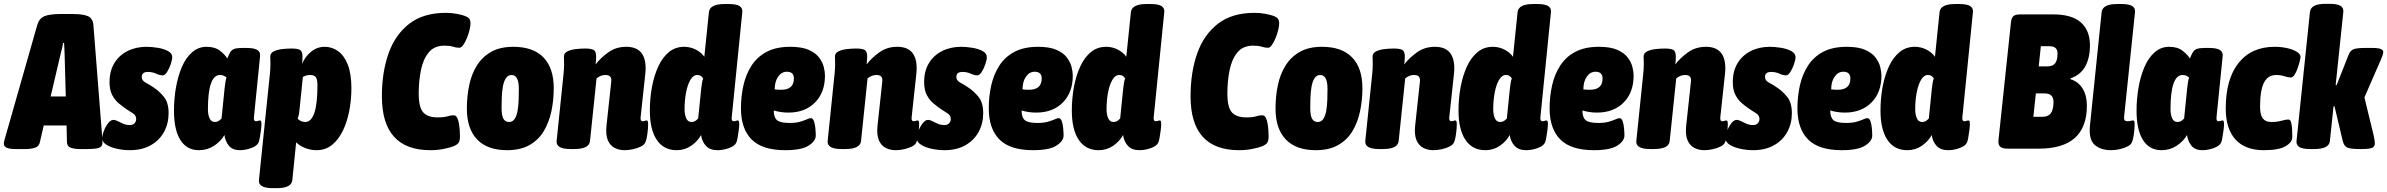

<svg xmlns="http://www.w3.org/2000/svg" viewBox="-56 -775 12445 1001"><path d="M23 2Q-36 2 -36 -26Q-36 -34 -33.5 -42Q-31 -50 -29 -58L138 -644Q148 -679 175.5 -690.5Q203 -702 261 -702H320Q378 -702 403 -690.5Q428 -679 431 -644L477 -58Q478 -50 478 -42.5Q478 -35 478 -29Q478 -12 461.5 -5Q445 2 401 2H359Q334 2 314 -4.5Q294 -11 293 -34L291 -121H172L152 -34Q147 -11 125.5 -4.5Q104 2 80 2ZM258 -485 208 -272H287L281 -485Q281 -499 280 -516Q279 -533 278 -551H273Q270 -533 265.5 -516Q261 -499 258 -485Z M621 8Q589 8 555.5 1Q522 -6 499.5 -20Q477 -34 477 -53Q477 -70 485.5 -92.5Q494 -115 507.5 -132.5Q521 -150 536 -150Q545 -150 557.5 -143.5Q570 -137 586 -130Q602 -123 621 -123Q637 -123 645.5 -132.5Q654 -142 654 -154Q654 -173 638 -183.5Q622 -194 603 -206Q584 -219 563.5 -236Q543 -253 529 -279.5Q515 -306 515 -347Q515 -404 539.5 -445Q564 -486 608 -508.5Q652 -531 708 -531Q734 -531 765.5 -526Q797 -521 819.5 -509Q842 -497 842 -477Q842 -464 834.5 -441.5Q827 -419 815.5 -400.5Q804 -382 792 -382Q778 -382 758 -391Q738 -400 715 -400Q683 -400 683 -374Q683 -355 703 -344.5Q723 -334 745 -319Q774 -300 798.5 -270Q823 -240 823 -185Q823 -131 799 -87Q775 -43 729.5 -17.5Q684 8 621 8Z M981 8Q918 8 884.5 -45Q851 -98 851 -198Q851 -260 861.5 -319.5Q872 -379 892.5 -426.5Q913 -474 945.5 -502.5Q978 -531 1021 -531Q1065 -531 1091.5 -510Q1118 -489 1129 -470Q1138 -492 1145 -503.5Q1152 -515 1165.5 -520Q1179 -525 1207 -525H1229Q1269 -525 1285.5 -514.5Q1302 -504 1300 -483L1268 -165Q1265 -143 1279 -143Q1285 -143 1290 -145Q1295 -147 1299 -147Q1303 -147 1305 -143.5Q1307 -140 1307 -127Q1307 -117 1304.5 -96.5Q1302 -76 1298.5 -57Q1295 -38 1292 -32Q1284 -14 1253.5 -3Q1223 8 1194 8Q1157 8 1138 -14.5Q1119 -37 1114 -71Q1095 -38 1060 -15Q1025 8 981 8ZM1064 -139Q1072 -139 1079.5 -142Q1087 -145 1099 -157L1115 -315Q1117 -329 1119 -345Q1121 -361 1125 -370Q1121 -375 1112.5 -379.5Q1104 -384 1091 -384Q1028 -384 1028 -205Q1028 -178 1036.5 -158.5Q1045 -139 1064 -139Z M1366 206Q1290 206 1294 164L1351 -389Q1352 -397 1353 -413Q1354 -429 1354 -440Q1354 -450 1353.5 -459.5Q1353 -469 1353 -480Q1353 -498 1371 -507Q1389 -516 1414.5 -519Q1440 -522 1464 -522Q1494 -522 1507.5 -515Q1521 -508 1521 -480Q1521 -471 1520.5 -461Q1520 -451 1519 -442Q1534 -479 1565.5 -505Q1597 -531 1637 -531Q1675 -531 1706.5 -508.5Q1738 -486 1757 -438.5Q1776 -391 1776 -315Q1776 -255 1765 -197.5Q1754 -140 1731.5 -93.5Q1709 -47 1675 -19.5Q1641 8 1594 8Q1564 8 1535.5 -3Q1507 -14 1488 -33L1468 164Q1464 206 1386 206ZM1535 -139Q1599 -139 1599 -330Q1599 -360 1591 -372Q1583 -384 1561 -384Q1541 -384 1523 -374L1506 -208Q1505 -195 1502.5 -180.5Q1500 -166 1496 -157Q1501 -149 1512.5 -144Q1524 -139 1535 -139Z M2188 8Q1935 8 1935 -273Q1935 -398 1969.5 -496Q2004 -594 2077.5 -651Q2151 -708 2268 -708Q2298 -708 2324.5 -703Q2351 -698 2365 -693Q2384 -686 2390.5 -677.5Q2397 -669 2397 -652Q2397 -640 2392 -619Q2387 -598 2378.5 -577Q2370 -556 2359.5 -541Q2349 -526 2339 -526Q2323 -526 2306.5 -531.5Q2290 -537 2261 -537Q2208 -537 2179 -501.5Q2150 -466 2138.5 -409Q2127 -352 2127 -288Q2127 -214 2151 -188.5Q2175 -163 2225 -163Q2260 -163 2276.5 -168.5Q2293 -174 2309 -174Q2321 -174 2327.5 -161Q2334 -148 2337 -129Q2340 -110 2341 -92Q2342 -74 2342 -64Q2342 -39 2333.5 -29Q2325 -19 2307 -12Q2290 -5 2257 1.5Q2224 8 2188 8Z M2588 8Q2485 8 2431.5 -48Q2378 -104 2378 -209Q2378 -272 2390 -330Q2402 -388 2430 -433Q2458 -478 2504.5 -504.5Q2551 -531 2620 -531Q2724 -531 2777.5 -475.5Q2831 -420 2831 -315Q2831 -252 2818.5 -194Q2806 -136 2778.5 -90.5Q2751 -45 2704 -18.5Q2657 8 2588 8ZM2598 -139Q2617 -139 2627.5 -155.5Q2638 -172 2642.5 -198Q2647 -224 2648 -254.5Q2649 -285 2649 -312Q2649 -384 2611 -384Q2592 -384 2581 -366.5Q2570 -349 2565.5 -322Q2561 -295 2560 -265.5Q2559 -236 2559 -212Q2559 -173 2568.5 -156Q2578 -139 2598 -139Z M3200 8Q3172 8 3148.5 -4Q3125 -16 3113 -44Q3101 -72 3106 -120L3130 -342Q3131 -349 3131 -352Q3131 -355 3131 -359Q3131 -370 3124 -377Q3117 -384 3100 -384Q3075 -384 3054 -366L3020 -40Q3016 2 2938 2H2918Q2842 2 2846 -40L2882 -389Q2883 -397 2884 -413Q2885 -429 2885 -440Q2885 -450 2884.5 -459.5Q2884 -469 2884 -480Q2884 -498 2902 -507Q2920 -516 2945.5 -519Q2971 -522 2995 -522Q3025 -522 3038.5 -515Q3052 -508 3052 -480Q3052 -459 3049 -439Q3074 -472 3114.5 -501.5Q3155 -531 3209 -531Q3310 -531 3310 -419Q3310 -412 3309.5 -403.5Q3309 -395 3308 -387L3284 -165Q3281 -143 3295 -143Q3301 -143 3306 -145Q3311 -147 3315 -147Q3319 -147 3321 -143.5Q3323 -140 3323 -127Q3323 -105 3319 -75.5Q3315 -46 3308 -32Q3303 -20 3285 -11Q3267 -2 3244 3Q3221 8 3200 8Z M3472 8Q3404 8 3368 -46Q3332 -100 3332 -198Q3332 -262 3343 -321.5Q3354 -381 3376 -428.5Q3398 -476 3431.5 -503.5Q3465 -531 3511 -531Q3543 -531 3571.5 -516.5Q3600 -502 3616 -479L3640 -712Q3645 -754 3721 -754H3743Q3783 -754 3799.5 -743.5Q3816 -733 3814 -712L3759 -165Q3756 -143 3770 -143Q3776 -143 3781 -145Q3786 -147 3790 -147Q3794 -147 3796 -143.5Q3798 -140 3798 -127Q3798 -117 3795.5 -96.5Q3793 -76 3789.5 -57Q3786 -38 3783 -32Q3775 -14 3744.5 -3Q3714 8 3685 8Q3645 8 3624.5 -14.5Q3604 -37 3599 -71Q3581 -38 3547.5 -15Q3514 8 3472 8ZM3549 -139Q3557 -139 3564.5 -142Q3572 -145 3584 -157L3600 -315Q3602 -329 3604 -343Q3606 -357 3610 -366Q3605 -374 3598 -379Q3591 -384 3579 -384Q3558 -384 3543 -358Q3528 -332 3520.5 -291Q3513 -250 3513 -205Q3513 -178 3521.5 -158.5Q3530 -139 3549 -139Z M4038 8Q3918 8 3862.5 -48Q3807 -104 3807 -210Q3807 -273 3820 -330.5Q3833 -388 3862.5 -433.5Q3892 -479 3941.5 -505Q3991 -531 4064 -531Q4123 -531 4159 -515.5Q4195 -500 4213.5 -476Q4232 -452 4238.5 -426.5Q4245 -401 4245 -381Q4245 -293 4193 -240.5Q4141 -188 4054 -188Q4015 -188 3978 -199Q3978 -163 3995 -148.5Q4012 -134 4060 -134Q4094 -134 4116 -140.5Q4138 -147 4151 -153Q4164 -159 4171 -159Q4182 -159 4187.5 -143.5Q4193 -128 4195 -106.5Q4197 -85 4197 -68Q4197 -40 4160 -16Q4123 8 4038 8ZM4017 -307Q4083 -307 4083 -366Q4083 -401 4046 -401Q4019 -401 4001 -375.5Q3983 -350 3983 -309Q3991 -308 4000 -307.5Q4009 -307 4017 -307Z M4613 8Q4585 8 4561.5 -4Q4538 -16 4526 -44Q4514 -72 4519 -120L4543 -342Q4544 -349 4544 -352Q4544 -355 4544 -359Q4544 -370 4537 -377Q4530 -384 4513 -384Q4488 -384 4467 -366L4433 -40Q4429 2 4351 2H4331Q4255 2 4259 -40L4295 -389Q4296 -397 4297 -413Q4298 -429 4298 -440Q4298 -450 4297.5 -459.5Q4297 -469 4297 -480Q4297 -498 4315 -507Q4333 -516 4358.5 -519Q4384 -522 4408 -522Q4438 -522 4451.5 -515Q4465 -508 4465 -480Q4465 -459 4462 -439Q4487 -472 4527.5 -501.5Q4568 -531 4622 -531Q4723 -531 4723 -419Q4723 -412 4722.5 -403.5Q4722 -395 4721 -387L4697 -165Q4694 -143 4708 -143Q4714 -143 4719 -145Q4724 -147 4728 -147Q4732 -147 4734 -143.5Q4736 -140 4736 -127Q4736 -105 4732 -75.5Q4728 -46 4721 -32Q4716 -20 4698 -11Q4680 -2 4657 3Q4634 8 4613 8Z M4868 8Q4836 8 4802.5 1Q4769 -6 4746.5 -20Q4724 -34 4724 -53Q4724 -70 4732.5 -92.5Q4741 -115 4754.5 -132.5Q4768 -150 4783 -150Q4792 -150 4804.5 -143.5Q4817 -137 4833 -130Q4849 -123 4868 -123Q4884 -123 4892.5 -132.5Q4901 -142 4901 -154Q4901 -173 4885 -183.5Q4869 -194 4850 -206Q4831 -219 4810.5 -236Q4790 -253 4776 -279.5Q4762 -306 4762 -347Q4762 -404 4786.5 -445Q4811 -486 4855 -508.5Q4899 -531 4955 -531Q4981 -531 5012.5 -526Q5044 -521 5066.5 -509Q5089 -497 5089 -477Q5089 -464 5081.5 -441.5Q5074 -419 5062.5 -400.5Q5051 -382 5039 -382Q5025 -382 5005 -391Q4985 -400 4962 -400Q4930 -400 4930 -374Q4930 -355 4950 -344.5Q4970 -334 4992 -319Q5021 -300 5045.5 -270Q5070 -240 5070 -185Q5070 -131 5046 -87Q5022 -43 4976.5 -17.5Q4931 8 4868 8Z M5330 8Q5210 8 5154.5 -48Q5099 -104 5099 -210Q5099 -273 5112 -330.5Q5125 -388 5154.5 -433.5Q5184 -479 5233.5 -505Q5283 -531 5356 -531Q5415 -531 5451 -515.5Q5487 -500 5505.5 -476Q5524 -452 5530.5 -426.5Q5537 -401 5537 -381Q5537 -293 5485 -240.5Q5433 -188 5346 -188Q5307 -188 5270 -199Q5270 -163 5287 -148.5Q5304 -134 5352 -134Q5386 -134 5408 -140.5Q5430 -147 5443 -153Q5456 -159 5463 -159Q5474 -159 5479.5 -143.5Q5485 -128 5487 -106.5Q5489 -85 5489 -68Q5489 -40 5452 -16Q5415 8 5330 8ZM5309 -307Q5375 -307 5375 -366Q5375 -401 5338 -401Q5311 -401 5293 -375.5Q5275 -350 5275 -309Q5283 -308 5292 -307.5Q5301 -307 5309 -307Z M5672 8Q5604 8 5568 -46Q5532 -100 5532 -198Q5532 -262 5543 -321.5Q5554 -381 5576 -428.5Q5598 -476 5631.5 -503.5Q5665 -531 5711 -531Q5743 -531 5771.5 -516.5Q5800 -502 5816 -479L5840 -712Q5845 -754 5921 -754H5943Q5983 -754 5999.5 -743.5Q6016 -733 6014 -712L5959 -165Q5956 -143 5970 -143Q5976 -143 5981 -145Q5986 -147 5990 -147Q5994 -147 5996 -143.5Q5998 -140 5998 -127Q5998 -117 5995.5 -96.5Q5993 -76 5989.5 -57Q5986 -38 5983 -32Q5975 -14 5944.5 -3Q5914 8 5885 8Q5845 8 5824.5 -14.5Q5804 -37 5799 -71Q5781 -38 5747.5 -15Q5714 8 5672 8ZM5749 -139Q5757 -139 5764.5 -142Q5772 -145 5784 -157L5800 -315Q5802 -329 5804 -343Q5806 -357 5810 -366Q5805 -374 5798 -379Q5791 -384 5779 -384Q5758 -384 5743 -358Q5728 -332 5720.5 -291Q5713 -250 5713 -205Q5713 -178 5721.5 -158.5Q5730 -139 5749 -139Z M6404 8Q6151 8 6151 -273Q6151 -398 6185.5 -496Q6220 -594 6293.5 -651Q6367 -708 6484 -708Q6514 -708 6540.5 -703Q6567 -698 6581 -693Q6600 -686 6606.5 -677.5Q6613 -669 6613 -652Q6613 -640 6608 -619Q6603 -598 6594.5 -577Q6586 -556 6575.5 -541Q6565 -526 6555 -526Q6539 -526 6522.5 -531.5Q6506 -537 6477 -537Q6424 -537 6395 -501.5Q6366 -466 6354.5 -409Q6343 -352 6343 -288Q6343 -214 6367 -188.5Q6391 -163 6441 -163Q6476 -163 6492.5 -168.5Q6509 -174 6525 -174Q6537 -174 6543.5 -161Q6550 -148 6553 -129Q6556 -110 6557 -92Q6558 -74 6558 -64Q6558 -39 6549.5 -29Q6541 -19 6523 -12Q6506 -5 6473 1.5Q6440 8 6404 8Z M6804 8Q6701 8 6647.5 -48Q6594 -104 6594 -209Q6594 -272 6606 -330Q6618 -388 6646 -433Q6674 -478 6720.5 -504.5Q6767 -531 6836 -531Q6940 -531 6993.5 -475.5Q7047 -420 7047 -315Q7047 -252 7034.5 -194Q7022 -136 6994.5 -90.5Q6967 -45 6920 -18.5Q6873 8 6804 8ZM6814 -139Q6833 -139 6843.5 -155.5Q6854 -172 6858.5 -198Q6863 -224 6864 -254.5Q6865 -285 6865 -312Q6865 -384 6827 -384Q6808 -384 6797 -366.5Q6786 -349 6781.5 -322Q6777 -295 6776 -265.5Q6775 -236 6775 -212Q6775 -173 6784.5 -156Q6794 -139 6814 -139Z M7416 8Q7388 8 7364.5 -4Q7341 -16 7329 -44Q7317 -72 7322 -120L7346 -342Q7347 -349 7347 -352Q7347 -355 7347 -359Q7347 -370 7340 -377Q7333 -384 7316 -384Q7291 -384 7270 -366L7236 -40Q7232 2 7154 2H7134Q7058 2 7062 -40L7098 -389Q7099 -397 7100 -413Q7101 -429 7101 -440Q7101 -450 7100.5 -459.5Q7100 -469 7100 -480Q7100 -498 7118 -507Q7136 -516 7161.5 -519Q7187 -522 7211 -522Q7241 -522 7254.5 -515Q7268 -508 7268 -480Q7268 -459 7265 -439Q7290 -472 7330.5 -501.5Q7371 -531 7425 -531Q7526 -531 7526 -419Q7526 -412 7525.5 -403.5Q7525 -395 7524 -387L7500 -165Q7497 -143 7511 -143Q7517 -143 7522 -145Q7527 -147 7531 -147Q7535 -147 7537 -143.5Q7539 -140 7539 -127Q7539 -105 7535 -75.5Q7531 -46 7524 -32Q7519 -20 7501 -11Q7483 -2 7460 3Q7437 8 7416 8Z M7688 8Q7620 8 7584 -46Q7548 -100 7548 -198Q7548 -262 7559 -321.5Q7570 -381 7592 -428.5Q7614 -476 7647.5 -503.5Q7681 -531 7727 -531Q7759 -531 7787.5 -516.5Q7816 -502 7832 -479L7856 -712Q7861 -754 7937 -754H7959Q7999 -754 8015.5 -743.5Q8032 -733 8030 -712L7975 -165Q7972 -143 7986 -143Q7992 -143 7997 -145Q8002 -147 8006 -147Q8010 -147 8012 -143.5Q8014 -140 8014 -127Q8014 -117 8011.5 -96.5Q8009 -76 8005.5 -57Q8002 -38 7999 -32Q7991 -14 7960.5 -3Q7930 8 7901 8Q7861 8 7840.5 -14.5Q7820 -37 7815 -71Q7797 -38 7763.5 -15Q7730 8 7688 8ZM7765 -139Q7773 -139 7780.5 -142Q7788 -145 7800 -157L7816 -315Q7818 -329 7820 -343Q7822 -357 7826 -366Q7821 -374 7814 -379Q7807 -384 7795 -384Q7774 -384 7759 -358Q7744 -332 7736.5 -291Q7729 -250 7729 -205Q7729 -178 7737.5 -158.5Q7746 -139 7765 -139Z M8254 8Q8134 8 8078.5 -48Q8023 -104 8023 -210Q8023 -273 8036 -330.5Q8049 -388 8078.5 -433.5Q8108 -479 8157.5 -505Q8207 -531 8280 -531Q8339 -531 8375 -515.5Q8411 -500 8429.5 -476Q8448 -452 8454.5 -426.5Q8461 -401 8461 -381Q8461 -293 8409 -240.5Q8357 -188 8270 -188Q8231 -188 8194 -199Q8194 -163 8211 -148.5Q8228 -134 8276 -134Q8310 -134 8332 -140.5Q8354 -147 8367 -153Q8380 -159 8387 -159Q8398 -159 8403.5 -143.5Q8409 -128 8411 -106.5Q8413 -85 8413 -68Q8413 -40 8376 -16Q8339 8 8254 8ZM8233 -307Q8299 -307 8299 -366Q8299 -401 8262 -401Q8235 -401 8217 -375.5Q8199 -350 8199 -309Q8207 -308 8216 -307.5Q8225 -307 8233 -307Z M8829 8Q8801 8 8777.5 -4Q8754 -16 8742 -44Q8730 -72 8735 -120L8759 -342Q8760 -349 8760 -352Q8760 -355 8760 -359Q8760 -370 8753 -377Q8746 -384 8729 -384Q8704 -384 8683 -366L8649 -40Q8645 2 8567 2H8547Q8471 2 8475 -40L8511 -389Q8512 -397 8513 -413Q8514 -429 8514 -440Q8514 -450 8513.5 -459.5Q8513 -469 8513 -480Q8513 -498 8531 -507Q8549 -516 8574.5 -519Q8600 -522 8624 -522Q8654 -522 8667.5 -515Q8681 -508 8681 -480Q8681 -459 8678 -439Q8703 -472 8743.5 -501.5Q8784 -531 8838 -531Q8939 -531 8939 -419Q8939 -412 8938.5 -403.5Q8938 -395 8937 -387L8913 -165Q8910 -143 8924 -143Q8930 -143 8935 -145Q8940 -147 8944 -147Q8948 -147 8950 -143.5Q8952 -140 8952 -127Q8952 -105 8948 -75.5Q8944 -46 8937 -32Q8932 -20 8914 -11Q8896 -2 8873 3Q8850 8 8829 8Z M9084 8Q9052 8 9018.5 1Q8985 -6 8962.5 -20Q8940 -34 8940 -53Q8940 -70 8948.5 -92.5Q8957 -115 8970.5 -132.5Q8984 -150 8999 -150Q9008 -150 9020.5 -143.5Q9033 -137 9049 -130Q9065 -123 9084 -123Q9100 -123 9108.5 -132.5Q9117 -142 9117 -154Q9117 -173 9101 -183.5Q9085 -194 9066 -206Q9047 -219 9026.5 -236Q9006 -253 8992 -279.5Q8978 -306 8978 -347Q8978 -404 9002.5 -445Q9027 -486 9071 -508.5Q9115 -531 9171 -531Q9197 -531 9228.5 -526Q9260 -521 9282.5 -509Q9305 -497 9305 -477Q9305 -464 9297.5 -441.5Q9290 -419 9278.5 -400.5Q9267 -382 9255 -382Q9241 -382 9221 -391Q9201 -400 9178 -400Q9146 -400 9146 -374Q9146 -355 9166 -344.5Q9186 -334 9208 -319Q9237 -300 9261.5 -270Q9286 -240 9286 -185Q9286 -131 9262 -87Q9238 -43 9192.5 -17.5Q9147 8 9084 8Z M9546 8Q9426 8 9370.5 -48Q9315 -104 9315 -210Q9315 -273 9328 -330.5Q9341 -388 9370.5 -433.5Q9400 -479 9449.5 -505Q9499 -531 9572 -531Q9631 -531 9667 -515.5Q9703 -500 9721.5 -476Q9740 -452 9746.5 -426.5Q9753 -401 9753 -381Q9753 -293 9701 -240.5Q9649 -188 9562 -188Q9523 -188 9486 -199Q9486 -163 9503 -148.5Q9520 -134 9568 -134Q9602 -134 9624 -140.5Q9646 -147 9659 -153Q9672 -159 9679 -159Q9690 -159 9695.5 -143.5Q9701 -128 9703 -106.5Q9705 -85 9705 -68Q9705 -40 9668 -16Q9631 8 9546 8ZM9525 -307Q9591 -307 9591 -366Q9591 -401 9554 -401Q9527 -401 9509 -375.5Q9491 -350 9491 -309Q9499 -308 9508 -307.5Q9517 -307 9525 -307Z M9888 8Q9820 8 9784 -46Q9748 -100 9748 -198Q9748 -262 9759 -321.5Q9770 -381 9792 -428.5Q9814 -476 9847.5 -503.5Q9881 -531 9927 -531Q9959 -531 9987.5 -516.5Q10016 -502 10032 -479L10056 -712Q10061 -754 10137 -754H10159Q10199 -754 10215.5 -743.5Q10232 -733 10230 -712L10175 -165Q10172 -143 10186 -143Q10192 -143 10197 -145Q10202 -147 10206 -147Q10210 -147 10212 -143.5Q10214 -140 10214 -127Q10214 -117 10211.5 -96.5Q10209 -76 10205.5 -57Q10202 -38 10199 -32Q10191 -14 10160.5 -3Q10130 8 10101 8Q10061 8 10040.5 -14.5Q10020 -37 10015 -71Q9997 -38 9963.5 -15Q9930 8 9888 8ZM9965 -139Q9973 -139 9980.5 -142Q9988 -145 10000 -157L10016 -315Q10018 -329 10020 -343Q10022 -357 10026 -366Q10021 -374 10014 -379Q10007 -384 9995 -384Q9974 -384 9959 -358Q9944 -332 9936.5 -291Q9929 -250 9929 -205Q9929 -178 9937.5 -158.5Q9946 -139 9965 -139Z M10411 0Q10384 0 10372.5 -10Q10361 -20 10363 -43L10428 -657Q10430 -680 10440 -690Q10450 -700 10477 -700H10647Q10746 -700 10793 -658Q10840 -616 10840 -538Q10840 -474 10816 -429.5Q10792 -385 10738 -366L10739 -362Q10780 -349 10802 -313Q10824 -277 10824 -224Q10824 0 10574 0ZM10573 -429H10619Q10646 -429 10658.5 -445Q10671 -461 10671 -496Q10671 -534 10630 -534H10584ZM10545 -166H10591Q10622 -166 10636 -184.5Q10650 -203 10650 -244Q10650 -288 10604 -288H10558Z M10950 8Q10897 8 10865 -19.5Q10833 -47 10840 -120L10901 -712Q10906 -754 10982 -754H11004Q11044 -754 11060.5 -743.5Q11077 -733 11075 -712L11018 -165Q11017 -154 11020.5 -148.5Q11024 -143 11037 -143Q11045 -143 11052.5 -145Q11060 -147 11065 -147Q11069 -147 11071 -143.5Q11073 -140 11073 -127Q11073 -105 11069 -75.5Q11065 -46 11058 -32Q11053 -20 11035 -11Q11017 -2 10994 3Q10971 8 10950 8Z M11213 8Q11150 8 11116.5 -45Q11083 -98 11083 -198Q11083 -260 11093.5 -319.5Q11104 -379 11124.5 -426.5Q11145 -474 11177.5 -502.5Q11210 -531 11253 -531Q11297 -531 11323.5 -510Q11350 -489 11361 -470Q11370 -492 11377 -503.5Q11384 -515 11397.5 -520Q11411 -525 11439 -525H11461Q11501 -525 11517.5 -514.5Q11534 -504 11532 -483L11500 -165Q11497 -143 11511 -143Q11517 -143 11522 -145Q11527 -147 11531 -147Q11535 -147 11537 -143.5Q11539 -140 11539 -127Q11539 -117 11536.5 -96.5Q11534 -76 11530.5 -57Q11527 -38 11524 -32Q11516 -14 11485.5 -3Q11455 8 11426 8Q11389 8 11370 -14.5Q11351 -37 11346 -71Q11327 -38 11292 -15Q11257 8 11213 8ZM11296 -139Q11304 -139 11311.5 -142Q11319 -145 11331 -157L11347 -315Q11349 -329 11351 -345Q11353 -361 11357 -370Q11353 -375 11344.5 -379.5Q11336 -384 11323 -384Q11260 -384 11260 -205Q11260 -178 11268.5 -158.5Q11277 -139 11296 -139Z M11747 8Q11649 8 11598.5 -48Q11548 -104 11548 -209Q11548 -363 11615 -447Q11682 -531 11803 -531Q11838 -531 11868.5 -524Q11899 -517 11918.5 -505Q11938 -493 11938 -477Q11938 -473 11934 -456.5Q11930 -440 11923 -420Q11916 -400 11907 -385.5Q11898 -371 11887 -371Q11874 -371 11854 -377.5Q11834 -384 11811 -384Q11768 -384 11747.5 -344.5Q11727 -305 11727 -219Q11727 -177 11741 -158Q11755 -139 11785 -139Q11816 -139 11838.5 -145.5Q11861 -152 11874 -152Q11885 -152 11889 -136.5Q11893 -121 11894 -99.5Q11895 -78 11895 -61Q11895 -33 11859.5 -12.5Q11824 8 11747 8Z M11988 2Q11948 2 11931.5 -8.5Q11915 -19 11917 -40L11987 -713Q11992 -755 12068 -755H12090Q12130 -755 12146.5 -744.5Q12163 -734 12161 -713L12121 -331H12126L12188 -488Q12197 -511 12213.5 -518Q12230 -525 12276 -525H12314Q12346 -525 12358.5 -518.5Q12371 -512 12369 -501Q12368 -494 12366 -487.5Q12364 -481 12359 -469L12271 -267L12319 -70Q12326 -40 12325 -24Q12324 -9 12309 -3.5Q12294 2 12258 2H12244Q12196 2 12180 -6.5Q12164 -15 12158 -40L12115 -221H12110L12091 -40Q12087 2 12010 2Z"/></svg>

Font: Asap Condensed Condensed Black
Style: Italic
Weight: 900
Width: 3
Italic angle: -6°
Designer: Pablo Cosgaya
Foundry: Omnibus-Type
Version: Version 3.001; ttfautohint (v1.8.4.7-5d5b)